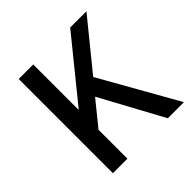

<svg xmlns="http://www.w3.org/2000/svg" viewBox="-172 -799 944 944"><g transform="rotate(-45 300.0 -327.5)"><path d="M90 0V-655H191V-342H194L448 -655H561L356 -403L584 0H472L294 -328L191 -201V0Z"/></g></svg>

Font: Source Code Pro Medium
Style: Regular
Weight: 500
Monospace: yes
Designer: Paul D. Hunt, Teo Tuominen
Foundry: Adobe Systems Incorporated
Version: Version 2.030;PS 1.000;hotconv 16.6.51;makeotf.lib2.5.65220